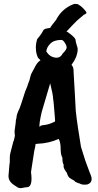

<svg xmlns="http://www.w3.org/2000/svg" viewBox="-20 -919 507 991"><path d="M297 -713Q259 -713 240 -694Q221 -675 219 -654Q237 -623 271 -621Q293 -621 303 -642Q324 -663 324 -673.5Q324 -684 314.5 -698.5Q305 -713 297 -713ZM190 -270Q192 -272 213.5 -274.5Q235 -277 264 -292Q265 -292 263 -316Q260 -358 258 -376Q256 -400 254 -410Q254 -429 239 -489L195 -340Q181 -278 184 -264ZM55 -241 61 -285Q61 -298 65 -311Q65 -328 82 -362Q82 -364 91 -388Q91 -390 110 -447L122 -476Q122 -480 127 -491.5Q132 -503 134.5 -514.5Q137 -526 141 -537Q155 -564 164.5 -581Q174 -598 189 -608L179 -618Q175 -621 170 -636.5Q165 -652 165 -673.5Q165 -695 172 -717Q173 -719 184 -732Q195 -745 204 -763Q207 -771 239 -775Q243 -784 270 -817Q270 -820 286 -843Q317 -883 364 -899L380 -898Q403 -887 424 -859Q432 -849 411 -842Q410 -839 400 -832Q376 -813 355 -790Q334 -767 323 -756Q328 -756 349 -738.5Q370 -721 370 -713Q370 -705 375.5 -688Q381 -671 381 -666Q381 -627 349 -584Q361 -573 360 -545Q361 -533 366 -441Q371 -349 371 -348L376 -305Q376 -299 398 -161L420 -91Q440 -35 441.5 -32.5Q443 -30 450 -11Q461 22 431 33Q404 37 391 28Q386 28 368 19Q366 14 356.5 9.5Q347 5 344 2Q333 -1 324 -29Q321 -31 313 -45Q306 -59 309 -68Q302 -77 302 -105Q293 -120 293 -152Q293 -184 283 -202Q232 -179 174 -177Q163 -177 163 -173Q163 -164 157 -141L140 -31Q150 43 122 47Q114 47 95.5 51Q77 55 65 44Q42 31 32.5 17.5Q23 4 24 -13Q25 -27 29 -73Q31 -75 30.5 -95.5Q30 -116 33 -127L49 -189Q52 -191 57 -219Q56 -221 56 -229Z"/></svg>

Font: Caveat Brush
Style: Regular
Weight: 400
Designer: Pablo Impallari
Foundry: Creative Lab NY
Version: Version 1.096; ttfautohint (v1.3)